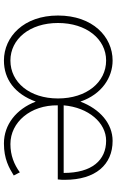

<svg xmlns="http://www.w3.org/2000/svg" viewBox="172 -752 593 977"><g transform="rotate(90 468.5 -263.5)"><path d="M288 13C383 13 458 -42 497 -149C535 -50 614 13 710 13C789 13 834 -13 873 -37L857 -68C817 -39 771 -20 713 -20C602 -20 514 -122 516 -261H893C895 -275 895 -286 895 -297C895 -453 818 -540 697 -540C609 -540 535 -476 497 -376C460 -485 374 -540 288 -540C167 -540 59 -439 59 -262C59 -88 167 13 288 13ZM288 -20C179 -20 97 -118 97 -262C97 -407 179 -507 288 -507C399 -507 481 -407 481 -262C481 -118 399 -20 288 -20ZM516 -291C527 -418 605 -507 696 -507C795 -507 860 -435 860 -291Z"/></g></svg>

Font: Source Han Sans JP VF
Style: Regular
Weight: 250
Designer: Ryoko NISHIZUKA 西塚涼子 (kana, bopomofo & ideographs); Paul D. Hunt (Latin, Greek & Cyrillic); Sandoll Communications 산돌커뮤니
Foundry: Adobe
Version: Version 2.004;hotconv 1.0.118;makeotfexe 2.5.65603